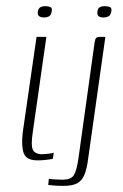

<svg xmlns="http://www.w3.org/2000/svg" viewBox="-20 -519 402 625"><path d="M102 3Q65 3 57 -21Q49 -45 54 -88L99 -399H131L87 -91Q80 -46 87 -31.5Q94 -17 118 -17Q124 -17 137.5 -18.5Q151 -20 155 -22L152 -2Q148 -1 141 0Q134 1 124 2Q114 3 102 3ZM124 -462Q115 -462 108.5 -465.5Q102 -469 103 -480Q105 -492 111.5 -495.5Q118 -499 127 -499Q137 -499 144 -496Q151 -493 148 -480Q146 -469 139 -465.5Q132 -462 124 -462ZM187 86Q170 86 156.5 85Q143 84 137 83L139 63Q144 64 158.5 65Q173 66 183 66Q210 66 219.5 52.5Q229 39 235 -1L288 -381Q289 -387 290.5 -391.5Q292 -396 296 -397.5Q300 -399 307 -399H323L267 -3Q263 30 255 49.5Q247 69 231.5 77.5Q216 86 187 86ZM317 -462Q308 -462 302 -465.5Q296 -469 297 -480Q298 -492 305 -495.5Q312 -499 321 -499Q331 -499 338 -496Q345 -493 342 -480Q340 -469 332.5 -465.5Q325 -462 317 -462Z"/></svg>

Font: Genos Thin ExtraLight
Style: Italic
Weight: 250
Italic angle: -8°
Version: Version 1.010